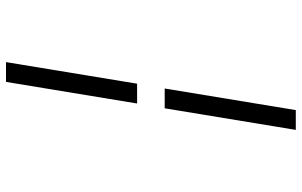

<svg xmlns="http://www.w3.org/2000/svg" viewBox="-203 -660 1006 640"><g transform="rotate(90 300.0 -340.0)"><path d="M275 -386 347 -823H413L341 -386ZM187 143 259 -294H325L253 143Z"/></g></svg>

Font: Iosevka Light Extended Oblique
Style: Regular
Weight: 300
Width: 7
Italic angle: -9°
Monospace: yes
Designer: Belleve Invis
Foundry: Belleve Invis
Version: Version 32.5.0; ttfautohint (v1.8.4)